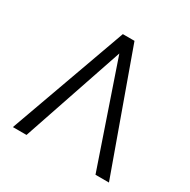

<svg xmlns="http://www.w3.org/2000/svg" viewBox="-163 -880 1018 1031"><g transform="rotate(30 346.0 -364.0)"><path d="M560.5 0 339.8 -645.5 320.3 -727.5H382.3L644 0ZM351.6 -645.5 132.8 0H48.3L310.1 -727.5H371.1Z"/></g></svg>

Font: Inter 20pt Light
Style: Regular
Weight: 300
Version: Version 4.001;git-66647c0bb